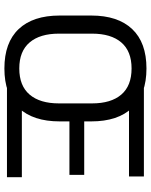

<svg xmlns="http://www.w3.org/2000/svg" viewBox="76 -768 703 896"><g transform="rotate(90 428.0 -319.5)"><path d="M299 12Q178 12 115 -54.8Q52 -121.5 52 -246V-393.5Q52 -517.5 115 -584.2Q178 -651 299 -651Q420 -651 483 -584.2Q546 -517.5 546 -393.5V-246Q546 -121.5 483 -54.8Q420 12 299 12ZM299 -57.5Q380 -57.5 421 -105.8Q462 -154 462 -242.5V-397Q462 -485.5 421 -533.5Q380 -581.5 299 -581.5Q218.5 -581.5 177.5 -533.5Q136.5 -485.5 136.5 -397V-242.5Q136.5 -154 177.5 -105.8Q218.5 -57.5 299 -57.5ZM378 0V-69.5H806.5V0ZM473 -291.5V-360.5H795.5V-291.5ZM377.5 -569.5V-639H803V-569.5Z"/></g></svg>

Font: Anek Gujarati Medium
Style: Regular
Weight: 400
Version: Version 1.003